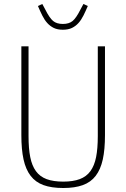

<svg xmlns="http://www.w3.org/2000/svg" viewBox="-20 -930 633 962"><path d="M123 -698V-248Q123 -186 131.5 -143Q140 -100 160 -72.5Q180 -45 213.5 -32.5Q247 -20 297 -20Q346 -20 379.5 -32.5Q413 -45 433 -72.5Q453 -100 461.5 -143Q470 -186 470 -248V-698H506V-253Q506 -181 495 -131Q484 -81 459.5 -49Q435 -17 395 -2.5Q355 12 297 12Q238 12 198 -2.5Q158 -17 133.5 -49Q109 -81 98 -131Q87 -181 87 -253V-698ZM295 -781Q268 -781 249.5 -790Q231 -799 217 -814.5Q203 -830 192 -852Q181 -874 170 -900L192 -910L207 -882Q228 -840 246 -825Q264 -810 295 -810Q326 -810 344 -825Q362 -840 383 -882L398 -910L420 -900Q409 -874 398 -852Q387 -830 373 -814.5Q359 -799 340.5 -790Q322 -781 295 -781Z"/></svg>

Font: IBM Plex Sans Cond ExtLt
Style: Regular
Weight: 200
Width: 3
Designer: Mike Abbink, Paul van der Laan, Pieter van Rosmalen
Foundry: Bold Monday
Version: Version 1.3